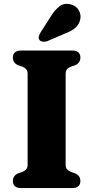

<svg xmlns="http://www.w3.org/2000/svg" viewBox="-20 -957 474 977"><path d="M314 -119.5Q314 -103.5 321.2 -95.2Q328.5 -87 341.5 -82L362 -75Q389 -63.5 389 -36Q389 0 346 0H89Q45.5 0 45.5 -36Q45.5 -63.5 72.5 -75L93.5 -82Q106 -87 113.2 -95.2Q120.5 -103.5 120.5 -119.5V-580.5Q120.5 -596.5 113.2 -604.8Q106 -613 93.5 -618L72.5 -625Q45.5 -636.5 45.5 -664Q45.5 -700 89 -700H346Q389 -700 389 -664Q389 -636.5 362 -625L341.5 -618Q328.5 -613 321.2 -604.8Q314 -596.5 314 -580.5ZM237 -871Q258 -905.5 281.8 -924.2Q305.5 -943 338.5 -935Q367.5 -928 380.8 -904.8Q394 -881.5 388 -857Q382 -831 362.8 -814.8Q343.5 -798.5 308.5 -785.5L220.5 -747.5Q210 -743.5 198.8 -744.8Q187.5 -746 181.5 -753Q175 -761.5 177.2 -770.8Q179.5 -780 185.5 -790.5Z"/></svg>

Font: Fraunces 9pt Soft
Style: Bold
Weight: 700
Version: Version 1.000;[b76b70a41]